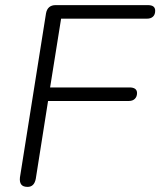

<svg xmlns="http://www.w3.org/2000/svg" viewBox="-20 -725 627 751"><path d="M88 6Q70 6 63 -3.5Q56 -13 58 -31L160 -673Q163 -689 172.5 -697Q182 -705 198 -705H558Q573 -705 580 -699.5Q587 -694 587 -683Q587 -668 578.5 -660Q570 -652 555 -652H219L176 -383H487Q501 -383 508.5 -377.5Q516 -372 516 -361Q516 -347 507.5 -338.5Q499 -330 484 -330H168L120 -26Q114 6 88 6Z"/></svg>

Font: Nunito ExtraLight Light
Style: Italic
Weight: 300
Italic angle: -9°
Version: Version 3.602